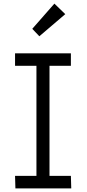

<svg xmlns="http://www.w3.org/2000/svg" viewBox="-20 -1039 479 1059"><path d="M371 -676H253V-69H371L373 0H65L63 -69H181V-676H63V-745H371ZM158 -880 280 -1019 340 -961 197 -839Z"/></svg>

Font: Biancoenero Regular
Style: Regular
Weight: 400
Designer: Riccardo Lorusso, Umberto Mischi
Foundry: Biancoenero Edizioni
Version: Version 0.000